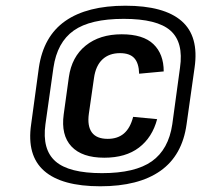

<svg xmlns="http://www.w3.org/2000/svg" viewBox="-20 -866 717 672"><path d="M345 -314Q267 -314 230 -353.5Q193 -393 203 -466L221 -596Q231 -667 280 -706.5Q329 -746 406 -746Q481 -746 517 -711.5Q553 -677 553 -616L467 -608Q466 -645 450 -662.5Q434 -680 400 -680Q362 -680 338.5 -658Q315 -636 309 -593L291 -468Q285 -425 301.5 -402.5Q318 -380 357 -380Q392 -380 414 -399Q436 -418 446 -457L530 -449Q513 -385 466.5 -349.5Q420 -314 345 -314ZM331 -214Q196 -214 134.5 -268Q73 -322 89 -431L116 -629Q132 -739 208.5 -792.5Q285 -846 419 -846Q554 -846 615.5 -792.5Q677 -739 661 -629L633 -431Q618 -322 541.5 -268Q465 -214 331 -214ZM337 -260Q453 -260 511.5 -301.5Q570 -343 583 -431L610 -629Q623 -718 576.5 -759Q530 -800 413 -800Q296 -800 238 -759Q180 -718 167 -629L139 -431Q127 -343 174 -301.5Q221 -260 337 -260Z"/></svg>

Font: Pathway Extreme SemiCondensed
Style: Bold Italic
Weight: 700
Width: 4
Italic angle: -8°
Version: Version 1.001;gftools[0.9.26]